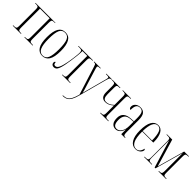

<svg xmlns="http://www.w3.org/2000/svg" viewBox="230 -1749 3193 3193"><g transform="rotate(45 1827.0 -152.0)"><path d="M20 0V-10H35Q64 -10 78 -14.5Q92 -19 96 -34.5Q100 -50 100 -85V-451Q100 -485 96 -501Q92 -517 78 -521.5Q64 -526 35 -526H20V-536H488V-528H473Q445 -528 431 -523.5Q417 -519 413 -503Q409 -487 409 -453V-85Q409 -51 413 -35Q417 -19 431.5 -14.5Q446 -10 477 -10H488V0H294V-10H304Q333 -10 346.5 -14.5Q360 -19 364 -35Q368 -51 368 -85V-521H141V-85Q141 -50 145 -34.5Q149 -19 163 -14.5Q177 -10 209 -10H214V0Z M720 10Q641 10 598.5 -57Q556 -124 556 -267Q556 -406 596 -474.5Q636 -543 722 -543Q804 -543 844 -473.5Q884 -404 884 -267Q884 -122 842 -56Q800 10 720 10ZM721 0Q789 0 816 -65.5Q843 -131 843 -267Q843 -406 815.5 -469.5Q788 -533 720 -533Q651 -533 623.5 -469.5Q596 -406 596 -267Q596 -130 626 -65Q656 0 721 0Z M989 7Q962 7 947 -8.5Q932 -24 932 -47Q932 -59 938 -68Q944 -77 954 -77Q955 -55 962.5 -39.5Q970 -24 993 -24Q1013 -24 1030 -38.5Q1047 -53 1063 -95Q1079 -137 1095 -218Q1099 -239 1104.5 -273Q1110 -307 1114.5 -344Q1119 -381 1122.5 -413Q1126 -445 1126 -463Q1126 -506 1112 -516Q1098 -526 1062 -526H1032V-536H1371V-526H1362Q1333 -526 1318 -522Q1303 -518 1298 -503.5Q1293 -489 1293 -457V-85Q1293 -51 1297 -35Q1301 -19 1315 -14.5Q1329 -10 1358 -10H1371V0H1179V-10H1186Q1216 -10 1230 -14.5Q1244 -19 1248 -35Q1252 -51 1252 -85V-521H1139Q1139 -471 1132 -405.5Q1125 -340 1115 -274Q1105 -208 1095 -156Q1082 -94 1068 -58Q1054 -22 1035 -7.5Q1016 7 989 7Z M1429 229Q1480 229 1513 211.5Q1546 194 1570 150Q1594 106 1616 26L1461 -464Q1452 -493 1446 -506Q1440 -519 1430.5 -522.5Q1421 -526 1401 -526H1399V-536H1554V-526H1550Q1515 -526 1504 -521.5Q1493 -517 1493 -504Q1493 -496 1498 -478Q1503 -460 1511 -434L1575 -226Q1593 -169 1603.5 -134.5Q1614 -100 1620.5 -77Q1627 -54 1632 -31Q1640 -60 1652 -107Q1664 -154 1678 -204L1740 -436Q1746 -459 1750.5 -476Q1755 -493 1755 -504Q1755 -514 1747 -520Q1739 -526 1705 -526H1685V-536H1818V-526H1813Q1795 -526 1785.5 -520.5Q1776 -515 1769.5 -497.5Q1763 -480 1753 -444L1626 30Q1605 111 1579.5 156.5Q1554 202 1519 220.5Q1484 239 1433 239H1429Z M2076 0V-10H2081Q2111 -10 2125.5 -14.5Q2140 -19 2144.5 -35Q2149 -51 2149 -85V-252Q2113 -220 2080.5 -204Q2048 -188 2005 -188Q1952 -188 1926.5 -220.5Q1901 -253 1901 -312V-451Q1901 -485 1896.5 -501Q1892 -517 1878.5 -521.5Q1865 -526 1835 -526H1827V-536H2016V-526H2004Q1976 -526 1962.5 -521.5Q1949 -517 1945 -501Q1941 -485 1941 -451V-312Q1941 -255 1958 -227.5Q1975 -200 2015 -200Q2048 -200 2078.5 -214Q2109 -228 2149 -265V-451Q2149 -485 2145 -501Q2141 -517 2127.5 -521.5Q2114 -526 2085 -526H2074V-536H2268V-526H2253Q2225 -526 2211 -521.5Q2197 -517 2193 -501Q2189 -485 2189 -451V-85Q2189 -51 2193 -35Q2197 -19 2210.5 -14.5Q2224 -10 2253 -10H2269V0Z M2443 10Q2393 10 2361.5 -26.5Q2330 -63 2330 -141Q2330 -288 2507 -297L2570 -300V-376Q2570 -465 2550 -499Q2530 -533 2483 -533Q2439 -533 2417.5 -502Q2396 -471 2396 -394Q2381 -394 2371.5 -405.5Q2362 -417 2362 -441Q2362 -484 2395.5 -513.5Q2429 -543 2487 -543Q2548 -543 2579.5 -503Q2611 -463 2611 -367V-92Q2611 -56 2615.5 -38.5Q2620 -21 2630.5 -15.5Q2641 -10 2660 -10H2662V0H2572V-109H2570Q2554 -52 2521 -21Q2488 10 2443 10ZM2451 -7Q2504 -7 2537 -58Q2570 -109 2570 -188V-290L2512 -287Q2435 -283 2403 -245Q2371 -207 2371 -139Q2371 -7 2451 -7Z M2912 10Q2834 10 2790.5 -61Q2747 -132 2747 -262Q2747 -403 2787.5 -473Q2828 -543 2903 -543Q2974 -543 3011 -475.5Q3048 -408 3048 -292V-278H2787Q2787 -130 2821 -65Q2855 0 2915 0Q2958 0 2983.5 -28.5Q3009 -57 3017 -104Q3033 -99 3033 -82Q3033 -64 3019 -42.5Q3005 -21 2978 -5.5Q2951 10 2912 10ZM3008 -288Q3007 -407 2983 -470Q2959 -533 2903 -533Q2792 -533 2787 -288Z M3110 0V-10H3132Q3161 -10 3175 -14.5Q3189 -19 3193 -35.5Q3197 -52 3197 -86V-451Q3197 -485 3193 -501Q3189 -517 3175 -521.5Q3161 -526 3132 -526H3110V-536H3235L3380 -50L3516 -536H3628V-526H3622Q3592 -526 3578.5 -521.5Q3565 -517 3560.5 -501Q3556 -485 3556 -450V-84Q3556 -50 3560 -34.5Q3564 -19 3578 -14.5Q3592 -10 3622 -10H3628V0H3447V-10H3451Q3481 -10 3494.5 -14.5Q3508 -19 3512.5 -34.5Q3517 -50 3517 -84V-496H3515L3376 0H3357L3209 -485H3207V-86Q3207 -51 3211.5 -35Q3216 -19 3230 -14.5Q3244 -10 3274 -10H3289V0Z"/></g></svg>

Font: Noto Serif Display ExtraCondensed ExtraLight
Style: Regular
Weight: 200
Width: 2
Designer: Monotype Design Team
Foundry: Monotype Imaging Inc.
Version: Version 2.009